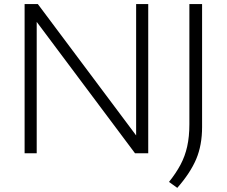

<svg xmlns="http://www.w3.org/2000/svg" viewBox="-20 -760 1124 952"><path d="M102 0V-740H167.5L655 -88.5V-740H715V0H649.5L162 -651.5V0ZM859 171.5 818 142Q852.5 99 875 56.8Q897.5 14.5 908.2 -34Q919 -82.5 919 -144V-740H982V-130Q982 -40 952.8 29Q923.5 98 859 171.5Z"/></svg>

Font: Encode Sans Exp Lt
Style: Regular
Weight: 300
Width: 7
Designer: Multiple Designers
Foundry: Impallari Type
Version: Version 3.002; ttfautohint (v1.8.3) -l 8 -r 50 -G 200 -x 14 